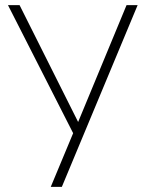

<svg xmlns="http://www.w3.org/2000/svg" viewBox="-20 -725 562 745"><path d="M177 0 270 -223 269 -198 11 -705H56L287 -244H280L471 -705H514L220 0Z"/></svg>

Font: Nunito Sans 10pt Condensed ExtraLight
Style: Regular
Weight: 250
Width: 3
Designer: Vernon Adams
Foundry: Vernon Adams
Version: Version 3.101;gftools[0.9.27]